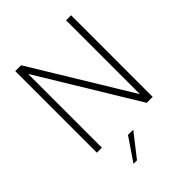

<svg xmlns="http://www.w3.org/2000/svg" viewBox="-250 -826 1160 1160"><g transform="rotate(-45 329.5 -246.5)"><path d="M91 -697H141L525 -66V-697H568V0H517L134 -630V0H91ZM300 57H345L230 204H200Z"/></g></svg>

Font: Hanken Grotesk ExtraLight
Style: Regular
Weight: 200
Designer: Alfredo Marco Pradil
Foundry: Hanken Design Co.
Version: Version 3.014